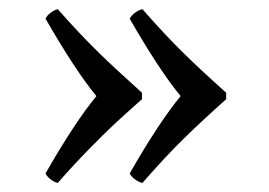

<svg xmlns="http://www.w3.org/2000/svg" viewBox="-20 -426 591 422"><path d="M292 -222.2V-208Q251.5 -171.9 230.2 -152.1Q209 -132.3 175.5 -98.1Q142.1 -64 106.9 -23.9Q99.6 -25.4 91.3 -31.7Q83 -38.1 80.1 -44.9Q144 -156.7 191.9 -214.8Q146.5 -269.5 80.1 -384.8Q83 -391.6 91.3 -397.9Q99.6 -404.3 106.9 -405.8Q157.7 -348.6 196 -311.3Q234.4 -273.9 292 -222.2ZM477.1 -222.2V-208Q420.4 -157.2 382.1 -119.6Q343.8 -82 293 -23.9Q285.6 -25.4 277.1 -31.5Q268.6 -37.6 265.1 -44.9Q329.1 -156.7 377 -214.8Q331.5 -269.5 265.1 -384.8Q268.6 -392.1 277.1 -398.2Q285.6 -404.3 293 -405.8Q344.2 -347.7 383.1 -309.6Q421.9 -271.5 477.1 -222.2Z"/></svg>

Font: Common Serif SemiBold
Style: Regular
Weight: 600
Designer: Philipp H. Poll, Khaled Hosny
Foundry: Stefan Peev, Context Ltd.
Version: Version 1.026